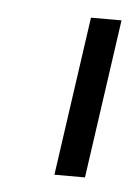

<svg xmlns="http://www.w3.org/2000/svg" viewBox="-34 -725 235 338"><g transform="rotate(5 84.0 -556.5)"><path d="M74 -416 114 -697H168L128 -416Z"/></g></svg>

Font: Hanken Grotesk Light
Style: Italic
Weight: 300
Italic angle: -8°
Designer: Alfredo Marco Pradil
Foundry: Hanken Design Co.
Version: Version 3.013